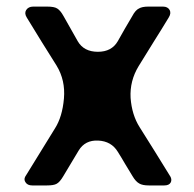

<svg xmlns="http://www.w3.org/2000/svg" viewBox="-20 -565 591 585"><path d="M382.8 -515.6Q372.1 -497.1 360.4 -477.5Q349.6 -459 338.9 -439.5Q320.3 -407.2 278.3 -407.2Q235.4 -407.2 216.8 -439.5Q202.1 -464.8 173.8 -515.6Q164.1 -533.2 154.3 -539.1Q145.5 -544.9 124 -544.9Q109.4 -544.9 81.1 -544.9Q66.4 -544.9 59.6 -534.2Q53.7 -524.4 61.5 -511.7Q84 -475.6 106.4 -438.5Q128.9 -402.3 152.3 -365.2Q179.7 -320.3 174.8 -264.6Q169.9 -209 147.5 -173.8Q118.2 -126 59.6 -31.2Q54.7 -24.4 54.7 -18.6Q54.7 -13.7 57.6 -9.8Q63.5 0 78.1 0Q92.8 0 123 0Q143.6 0 152.3 -4.9Q162.1 -9.8 172.9 -28.3Q184.6 -47.9 196.3 -67.4Q208 -86.9 219.7 -106.4Q239.3 -138.7 279.3 -136.7Q319.3 -134.8 338.9 -102.5Q350.6 -84 361.3 -65.4Q372.1 -46.9 383.8 -28.3Q393.6 -11.7 404.3 -5.9Q414.1 0 433.6 0Q449.2 0 480.5 0Q495.1 0 500 -8.8Q502 -12.7 502 -16.6Q502 -23.4 497.1 -30.3Q474.6 -67.4 451.2 -104.5Q427.7 -141.6 405.3 -177.7Q381.8 -214.8 377.9 -266.6Q375 -318.4 402.3 -363.3Q424.8 -400.4 448.2 -437.5Q471.7 -474.6 494.1 -511.7Q502 -524.4 497.1 -534.2Q491.2 -544.9 476.6 -544.9Q461.9 -544.9 432.6 -544.9Q432.6 -544.9 431.6 -544.9Q413.1 -544.9 403.3 -539.1Q392.6 -534.2 382.8 -515.6Z"/></svg>

Font: DeepSea
Style: Medium
Weight: 500
Designer: Stem
Version: Version 3.019;git-0a5106e0b